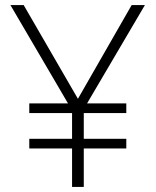

<svg xmlns="http://www.w3.org/2000/svg" viewBox="-20 -734 611 754"><path d="M286 -346 73 -714H21L247 -328H95V-290H263V-189H95V-151H263V0H309V-151H476V-189H309V-290H476V-328H322L549 -714H497Z"/></svg>

Font: Noto Sans Syriac Extralight
Style: Regular
Weight: 200
Designer: Patrick Giasson and the Monotype Design Team
Foundry: Monotype Imaging Inc.
Version: Version 3.000